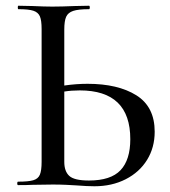

<svg xmlns="http://www.w3.org/2000/svg" viewBox="-20 -645 594 669"><path d="M519 -186Q519 -131 492.5 -88Q466 -45 418 -20.5Q370 4 309 4Q284 4 246 1Q231 0 210 -1Q189 -2 164 -2L94 -1Q76 0 43 0Q40 0 40 -6Q40 -12 43 -12Q79 -12 96 -17Q113 -22 119 -36.5Q125 -51 125 -81V-544Q125 -574 119 -588Q113 -602 96.5 -607.5Q80 -613 44 -613Q42 -613 42 -619Q42 -625 44 -625L93 -624Q135 -622 162 -622Q195 -622 241 -624L290 -625Q293 -625 293 -619Q293 -613 290 -613Q253 -613 235 -607Q217 -601 210.5 -586.5Q204 -572 204 -542V-347Q246 -353 285 -353Q391 -353 455 -313Q519 -273 519 -186ZM434 -160Q434 -330 258 -330Q229 -330 204 -326V-81Q204 -48 221.5 -32Q239 -16 290 -16Q366 -16 400 -52Q434 -88 434 -160Z"/></svg>

Font: Cormorant Infant Medium
Style: Regular
Weight: 500
Designer: Christian Thalmann (Catharsis Fonts)
Version: Version 3.000